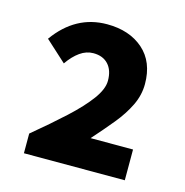

<svg xmlns="http://www.w3.org/2000/svg" viewBox="-77 -960 581 603"><g transform="rotate(15 214.0 -658.5)"><path d="M52 -429V-493Q110 -541 154 -581.5Q198 -622 223 -656Q248 -690 248 -717Q248 -751 230.5 -770Q213 -789 182 -789Q159 -789 138.5 -774.5Q118 -760 100 -734L32 -796Q65 -842 107 -865Q149 -888 200 -888Q273 -888 318 -848.5Q363 -809 363 -737Q363 -701 346.5 -667Q330 -633 302.5 -599.5Q275 -566 242 -529H380V-429Z"/></g></svg>

Font: Noto Sans HK Thin ExtraBold
Style: Regular
Weight: 800
Version: Version 2.004-H2;hotconv 1.0.118;makeotfexe 2.5.65603